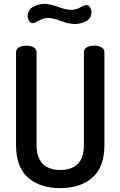

<svg xmlns="http://www.w3.org/2000/svg" viewBox="-20 -967 623 993"><path d="M414 -217V-697Q414 -714 429.5 -722.5Q445 -731 467 -731Q489 -731 504.5 -722.5Q520 -714 520 -697V-217Q520 -102 457.5 -48Q395 6 291 6Q188 6 125.5 -48Q63 -102 63 -217V-697Q63 -714 78.5 -722.5Q94 -731 116 -731Q138 -731 153.5 -722.5Q169 -714 169 -697V-217Q169 -152 201 -120Q233 -88 291 -88Q414 -88 414 -217ZM229 -874Q205 -874 181.5 -860.5Q158 -847 151 -847Q137 -847 130 -859.5Q123 -872 123 -883Q123 -917 152 -932Q181 -947 210 -947Q238 -947 279.5 -931.5Q321 -916 348 -916Q372 -916 395 -928.5Q418 -941 425 -941Q439 -941 446 -929Q453 -917 453 -907Q453 -871 425 -857Q397 -843 368 -843Q336 -843 295 -858.5Q254 -874 229 -874Z"/></svg>

Font: Dosis
Style: SemiBold
Weight: 600
Designer: Edgar Tolentino, Pablo Impallari, Igino Marini
Foundry: Edgar Tolentino, Pablo Impallari, Igino Marini
Version: Version 1.007